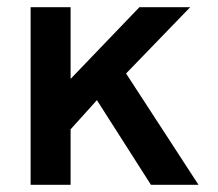

<svg xmlns="http://www.w3.org/2000/svg" viewBox="-20 -513 604 533"><path d="M249 -235 176 -154V0H65V-493H176V-294L367 -493H508L330 -309L531 0H399Z"/></svg>

Font: Hanken Grotesk SemiBold
Style: Regular
Weight: 600
Designer: Alfredo Marco Pradil
Foundry: Hanken Design Co.
Version: Version 3.014